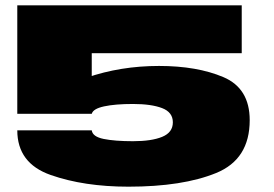

<svg xmlns="http://www.w3.org/2000/svg" viewBox="-20 -695 1029 722"><path d="M463 7Q667 7 793 -44.5Q919 -96 919 -243Q919 -363 820 -405Q721 -447 578 -447Q433 -447 306 -403Q179 -359 157 -276L325 -267Q330 -286 371.5 -295Q413 -304 480 -304Q549 -304 589.5 -288.5Q630 -273 630 -235Q630 -197 590 -180.5Q550 -164 480 -164Q412 -164 370 -172.5Q328 -181 325 -205H45Q45 -81 170.5 -37Q296 7 463 7ZM45 -267H325V-495H889V-675H45Z"/></svg>

Font: Anybody ExtraExpanded Black
Style: Regular
Weight: 900
Width: 8
Version: Version 1.113;gftools[0.9.25]